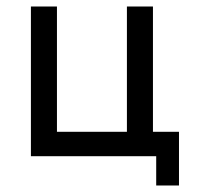

<svg xmlns="http://www.w3.org/2000/svg" viewBox="-20 -480 605 590"><path d="M450 -75H530V90H460V0H75V-460H155V-75H370V-460H450Z"/></svg>

Font: Von Book
Style: Regular
Weight: 400
Version: Version 4.000; ttfautohint (v1.8.4.7-5d5b)